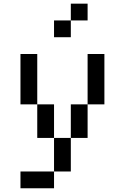

<svg xmlns="http://www.w3.org/2000/svg" viewBox="-20 -838 676 1040"><path d="M90.9 -545.5V-272.7H181.8V-545.5ZM454.5 -545.5V-272.7H545.5V-545.5ZM272.7 -90.9V90.9H363.6V-90.9ZM272.7 90.9H90.9V181.8H272.7ZM363.6 -272.7V-90.9H454.5V-272.7ZM181.8 -272.7V-90.9H272.7V-272.7ZM363.6 -818.2V-727.3H454.5V-818.2ZM272.7 -727.3V-636.4H363.6V-727.3Z"/></svg>

Font: Departure Mono
Style: Regular
Weight: 400
Monospace: yes
Designer: Helena Zhang
Version: Version 1.500;Glyphs 3.3.1 (3343)